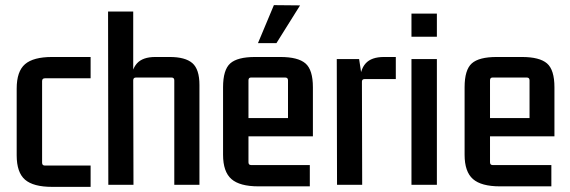

<svg xmlns="http://www.w3.org/2000/svg" viewBox="-20 -720 2220 748"><path d="M333 8H183Q110 8 77.5 -20Q45 -48 45 -115V-375Q45 -442 77.5 -470Q110 -498 183 -498H333V-415H155Q144 -415 144 -404V-86Q144 -75 155 -75H333Z M585 -498H641Q702 -498 729.5 -474Q757 -450 757 -389V0H659V-407Q659 -418 648 -418H510Q499 -418 499 -407L500 0H402L401 -675H499V-418L491 -399Q491 -448 513.5 -473Q536 -498 585 -498Z M1187 6H987Q914 6 881.5 -22.5Q849 -51 849 -117V-380Q849 -448 877 -473Q905 -498 974 -498H1072Q1141 -498 1170 -473Q1199 -448 1199 -380V-189H936V-260H1102V-407Q1102 -418 1091 -418H958Q948 -418 948 -407V-88Q948 -77 958 -77H1187ZM985 -552H1057L1149 -699L1047 -700Z M1476 -498H1522V-412H1401Q1390 -412 1390 -402L1391 0H1293L1292 -490H1379L1390 -418L1382 -399Q1382 -448 1404.5 -473Q1427 -498 1476 -498Z M1682 0H1583V-490H1682ZM1682 -577H1583V-667H1682Z M2128 6H1928Q1855 6 1822.5 -22.5Q1790 -51 1790 -117V-380Q1790 -448 1818 -473Q1846 -498 1915 -498H2013Q2082 -498 2111 -473Q2140 -448 2140 -380V-189H1877V-260H2043V-407Q2043 -418 2032 -418H1899Q1889 -418 1889 -407V-88Q1889 -77 1899 -77H2128Z"/></svg>

Font: Gemunu Libre ExtraLight SemiBold
Style: Regular
Weight: 600
Version: Version 1.100